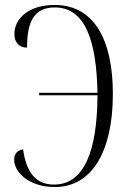

<svg xmlns="http://www.w3.org/2000/svg" viewBox="-20 -744 519 774"><path d="M201 10C352 10 435 -136 435 -365C435 -583 360 -724 200 -724C94 -724 38 -668 38 -607C38 -570 60 -552 89 -552C89 -661 120 -714 201 -714C324 -714 369 -579 373 -370H138V-360H373C372 -135 319 0 198 0C123 0 86 -50 73 -142C49 -138 37 -123 37 -100C37 -50 97 10 201 10Z"/></svg>

Font: Noto Serif Display ExtraCondensed Light
Style: Regular
Weight: 300
Width: 2
Designer: Monotype Design Team
Foundry: Monotype Imaging Inc.
Version: Version 2.009